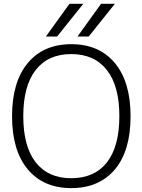

<svg xmlns="http://www.w3.org/2000/svg" viewBox="-20 -972 741 1003"><path d="M581.1 -87.9Q498 10.7 352.5 10.7Q207 10.7 125 -87.4Q43 -185.5 43 -364.7Q43 -543.9 125 -642.6Q207 -741.2 352.5 -741.2Q498 -741.2 580.1 -642.6Q662.1 -543.9 662.1 -364.7Q662.1 -185.5 581.1 -87.9ZM278.3 -781.2H219.7L342.8 -952.1H415ZM443.4 -781.2H384.8L507.8 -952.1H580.1ZM538.1 -123Q603.5 -207 603.5 -365.2Q603.5 -523.4 538.1 -606.4Q472.7 -689.5 352.1 -689.5Q231.4 -689.5 166.5 -606.4Q101.6 -523.4 101.6 -365.2Q101.6 -207 166.5 -124Q231.4 -41 352.1 -41Q472.7 -41 538.1 -123Z"/></svg>

Font: Gen Shin Gothic Light
Style: Regular
Weight: 200
Designer: [Source Han Sans]
Ryoko NISHIZUKA  (kana & ideographs); Paul D. Hunt (Latin, Greek & Cyrillic); Wenlong ZHANG  (bopomofo
Version: Version 1.002.20150607